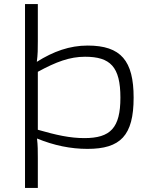

<svg xmlns="http://www.w3.org/2000/svg" viewBox="-20 -720 744 944"><path d="M411 -496C322 -496 242 -467 161 -416C166 -452 166 -481 166 -518V-700H103V204H166V57C166 22 166 -5 162 -39C245 -5 327 12 410 12C572 12 637 -53 637 -240C637 -421 575 -496 411 -496ZM395 -41C323 -41 257 -56 166 -82V-367C256 -416 323 -441 398 -441C522 -441 572 -392 572 -240C572 -91 523 -41 395 -41Z"/></svg>

Font: Exo 2 Light Expanded
Style: Regular
Weight: 300
Width: 7
Designer: Natanael Gama
Version: Version 1.001;PS 001.001;hotconv 1.0.70;makeotf.lib2.5.58329